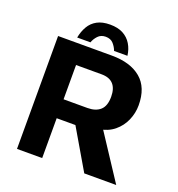

<svg xmlns="http://www.w3.org/2000/svg" viewBox="-146 -946 990 1066"><g transform="rotate(20 349.0 -413.0)"><path d="M73 0V-667H390.8Q501 -667 563 -615Q625 -563 625 -458Q625 -412 606.4 -369.1Q587.8 -326.2 551.4 -296.3Q515 -266.4 461.8 -258.6L457 -308L659.2 0H470.4L298.8 -292.8L365.4 -235.4H221.8V0ZM221.8 -347.2H362.6Q411.4 -347.2 438.4 -371.7Q465.4 -396.2 465.4 -450.6Q465.4 -499.2 442.2 -524.5Q419 -549.8 372.6 -549.8H221.8ZM323.6 -825.6Q277.8 -825.6 247.4 -809Q217 -792.4 199.8 -762.7Q182.6 -733 175.4 -695.4H253.8Q261.2 -717 278.3 -735.4Q295.4 -753.8 323.6 -753.8Q353 -753.8 369.3 -735.4Q385.6 -717 393.4 -695.4H472.4Q467.8 -733 449.8 -762.7Q431.8 -792.4 400.8 -809Q369.8 -825.6 323.6 -825.6Z"/></g></svg>

Font: Maven Pro VF Beta
Style: Regular
Weight: 400
Designer: Joe Prince
Foundry: Joe Prince
Version: Version 2.002